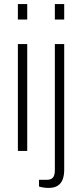

<svg xmlns="http://www.w3.org/2000/svg" viewBox="-20 -743 400 945"><path d="M68 -647V-723H114V-647ZM68 0V-526H114V0ZM250 -647V-723H296V-647ZM218 182Q210 182 201.5 181Q193 180 185 178.5Q177 177 172 175V142H209Q232 142 241 130.5Q250 119 250 94V-526H296V94Q296 120 288.5 140Q281 160 264 171Q247 182 218 182Z"/></svg>

Font: Archivo SemiCondensed Thin
Style: Regular
Weight: 250
Width: 4
Designer: Hector Gatti
Foundry: Omnibus-Type
Version: Version 2.001